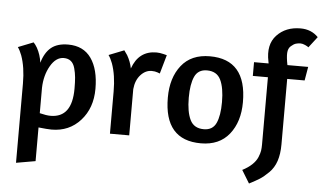

<svg xmlns="http://www.w3.org/2000/svg" viewBox="-59 -820 1914 1141"><g transform="rotate(5 897.5 -249.5)"><path d="M25 -465 116 -501Q127 -490 138 -471Q160 -431 166 -384Q184 -446 221 -476Q258 -506 322 -506Q413 -506 459.5 -440Q506 -374 506 -258Q506 -143 439 -68.5Q372 6 267 6Q243 6 189 0V201L74 221V-252Q74 -349 49 -418Q38 -447 25 -465ZM303 -424Q256 -424 223.5 -367.5Q191 -311 189 -236V-85Q229 -75 254 -75Q382 -75 382 -248Q382 -288 379.5 -315Q377 -342 369.5 -369.5Q362 -397 345.5 -410.5Q329 -424 303 -424Z M830 -393Q793 -393 764 -361Q735 -329 730 -276V0H615V-252Q615 -349 590 -418Q579 -447 566 -465L657 -501L676 -474Q697 -438 705 -397Q743 -505 849 -505Q868 -505 892 -499L911 -494L879 -382Q878 -382 866 -387Q850 -393 830 -393Z M1167 -510Q1386 -510 1386 -255Q1386 -138 1327 -64Q1268 10 1158 10Q939 10 939 -244Q939 -362 997.5 -436Q1056 -510 1167 -510ZM1157 -425Q1104 -425 1083.5 -380Q1063 -335 1063 -254Q1063 -170 1086 -122.5Q1109 -75 1168 -75Q1221 -75 1241.5 -119.5Q1262 -164 1262 -245Q1262 -330 1239 -377.5Q1216 -425 1157 -425Z M1795 -679 1745 -614Q1740 -619 1724.5 -626Q1709 -633 1697 -633Q1682 -633 1669 -629Q1656 -625 1640 -611Q1624 -597 1622.5 -570.5Q1621 -544 1630 -499V-498H1754L1740 -416H1636V-25Q1636 32 1622 74Q1608 116 1578.5 145Q1549 174 1526 188.5Q1503 203 1464 223L1417 146Q1452 128 1474.5 106.5Q1497 85 1506.5 62Q1516 39 1518.5 23Q1521 7 1521 -14V-416H1431V-498H1518Q1516 -506 1516 -509Q1495 -609 1548 -665.5Q1601 -722 1689 -722Q1754 -722 1795 -679Z"/></g></svg>

Font: Amaranth
Style: Regular
Weight: 400
Designer: Gesine Todt
Foundry: Gesine Todt
Version: Version 1.000